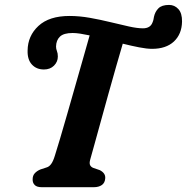

<svg xmlns="http://www.w3.org/2000/svg" viewBox="-20 -780 779 800"><path d="M356 -115.5Q351.5 -99.5 355.5 -91.8Q359.5 -84 368.5 -80.5L396 -71Q420 -58.5 418.5 -37.5Q417.5 -18.5 404.5 -9.2Q391.5 0 371 0H154Q133.5 0 124.5 -9.2Q115.5 -18.5 116 -33Q116 -48.5 125 -58.2Q134 -68 148.5 -74L174.5 -82.5Q185 -85.5 193.2 -96.8Q201.5 -108 208.5 -131Q216 -155 229.8 -200.8Q243.5 -246.5 260 -304.5Q276.5 -362.5 294 -423.5Q311.5 -484.5 327 -539.2Q342.5 -594 353.5 -632.5Q332.5 -637 314.2 -639.8Q296 -642.5 282.5 -642.5Q245.5 -642.5 229.8 -627.5Q214 -612.5 213.5 -586Q213.5 -576.5 217.2 -567.2Q221 -558 221 -544.5Q221 -522.5 205 -506.5Q189 -490.5 163 -490.5Q132 -490.5 113 -511Q94 -531.5 95 -569Q95.5 -630.5 140.2 -672Q185 -713.5 269.5 -713.5Q310.5 -713.5 354.2 -705.8Q398 -698 439.8 -687.8Q481.5 -677.5 516.8 -669.8Q552 -662 575.5 -662Q606.5 -662 615.5 -686.5Q618.5 -693.5 619.5 -699Q620.5 -704.5 621.5 -710Q626 -731 640 -745.2Q654 -759.5 684.5 -759.5Q707.5 -759.5 723.2 -742.2Q739 -725 738.5 -690Q737.5 -638 704.8 -607.2Q672 -576.5 613.5 -576.5Q591.5 -576.5 559.5 -582.8Q527.5 -589 491.5 -598Q479.5 -557.5 463.8 -502.5Q448 -447.5 431.5 -388Q415 -328.5 399.8 -273.5Q384.5 -218.5 373 -176.5Q361.5 -134.5 356 -115.5Z"/></svg>

Font: Fraunces 9pt S100 SemiBold
Style: Italic
Weight: 600
Italic angle: -16°
Version: Version 1.000; ttfautohint (v1.8.3)